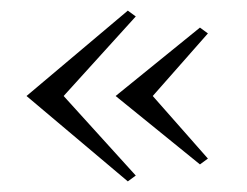

<svg xmlns="http://www.w3.org/2000/svg" viewBox="-20 -442 466 362"><path d="M221 -422 30 -261 221 -100 236 -111 100 -261 236 -411ZM357 -390 198 -261 357 -132 372 -143 268 -261 372 -379Z"/></svg>

Font: Sprat Condesed
Style: Regular
Weight: 400
Width: 3
Designer: Ethan Nakache
Foundry: Collletttivo
Version: Version 2.000;Glyphs 3.2 (3217)